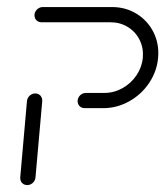

<svg xmlns="http://www.w3.org/2000/svg" viewBox="-20 -539 481 559"><path d="M59.3 0Q53.3 0 48.3 -3Q43.3 -5.9 40.9 -11.1Q38.5 -16.3 38.9 -22.2L58.5 -244.8Q58.9 -250.7 62.4 -255.9Q65.9 -261.1 71.3 -264.1Q76.7 -267 82.6 -267Q88.5 -267 93.5 -264.1Q98.5 -261.1 100.9 -255.9Q103.3 -250.7 103 -244.8L83.3 -22.2Q83 -16.3 79.4 -11.1Q75.9 -5.9 70.6 -3Q65.2 0 59.3 0ZM205.9 -246.3Q206.3 -252.2 209.8 -257.4Q213.3 -262.6 218.7 -265.6Q224.1 -268.5 230 -268.5H284.1Q311.9 -268.5 336.7 -282.4Q361.5 -296.3 377.4 -319.8Q393.3 -343.3 395.9 -371.5Q398.1 -399.3 386.5 -422.8Q374.8 -446.3 352.4 -460.2Q330 -474.1 302.2 -474.1H100.7Q94.8 -474.1 89.8 -477Q84.8 -480 82.4 -485.2Q80 -490.4 80.4 -496.3Q80.7 -502.2 84.3 -507.4Q87.8 -512.6 93.1 -515.6Q98.5 -518.5 104.4 -518.5H305.9Q345.9 -518.5 378 -498.7Q410 -478.9 426.9 -445.2Q443.7 -411.5 440.4 -371.5Q437 -331.5 414.3 -297.6Q391.5 -263.7 355.9 -243.9Q320.4 -224.1 280.4 -224.1H226.3Q220.4 -224.1 215.4 -227Q210.4 -230 208 -235.2Q205.6 -240.4 205.9 -246.3Z"/></svg>

Font: 26F Galaxy Sans Oblique
Style: Regular
Weight: 400
Italic angle: -5°
Designer: C₂₉H₂₅N₃O₅
Version: Version 1.200;FEAKit 1.0